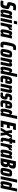

<svg xmlns="http://www.w3.org/2000/svg" viewBox="3894 -4696 791 8656"><g transform="rotate(90 4290.0 -367.5)"><path d="M142 8Q116 8 87 5.5Q58 3 30.5 -1Q3 -5 -18 -10L6 -126Q29 -125 49.5 -123.5Q70 -122 88.5 -121Q107 -120 120 -120Q138 -120 149.5 -121Q161 -122 170.5 -125Q180 -128 186 -134Q191 -139 195.5 -149.5Q200 -160 204 -174Q208 -188 211.5 -202.5Q215 -217 216.5 -229Q218 -241 218 -248Q218 -260 214 -266.5Q210 -273 200.5 -277.5Q191 -282 174 -286L101 -305Q79 -311 68.5 -331Q58 -351 58 -385Q58 -406 61.5 -431.5Q65 -457 72 -487Q86 -555 105 -596Q124 -637 151 -659Q178 -681 212.5 -688.5Q247 -696 291 -696Q323 -696 351.5 -693Q380 -690 401.5 -686.5Q423 -683 434 -679L409 -562Q401 -563 386.5 -564Q372 -565 353.5 -566.5Q335 -568 315 -568Q295 -568 281 -567Q267 -566 258 -563Q249 -560 243 -555Q237 -550 231 -538Q225 -526 220 -509.5Q215 -493 212 -476.5Q209 -460 209 -447Q209 -434 215.5 -427.5Q222 -421 238 -417L300 -401Q324 -394 339 -383.5Q354 -373 362 -355Q370 -337 370 -307Q370 -297 369 -283Q368 -269 365.5 -253Q363 -237 358 -218Q343 -141 323 -95.5Q303 -50 277.5 -28Q252 -6 218.5 1Q185 8 142 8Z M483 8Q452 8 432 -1Q412 -10 402.5 -31Q393 -52 393 -89Q393 -118 399.5 -159Q406 -200 416 -255Q432 -330 446 -380.5Q460 -431 477 -461.5Q494 -492 516.5 -505Q539 -518 571 -518Q599 -518 617 -511Q635 -504 645 -490.5Q655 -477 656 -456H665L681 -510H810L701 0H572L581 -58H572Q562 -33 547 -18.5Q532 -4 515.5 2Q499 8 483 8ZM554 -112Q564 -112 571.5 -114.5Q579 -117 585 -125Q591 -133 596 -148Q599 -159 604.5 -181.5Q610 -204 616.5 -232.5Q623 -261 629 -289Q635 -317 638.5 -339Q642 -361 642 -371Q642 -388 635.5 -393Q629 -398 615 -398Q603 -398 595.5 -394.5Q588 -391 581.5 -378.5Q575 -366 568 -336.5Q561 -307 550 -255Q539 -204 533.5 -176Q528 -148 528 -134Q528 -124 530.5 -119.5Q533 -115 539.5 -113.5Q546 -112 554 -112Z M896 -596 926 -743H1061L1030 -596ZM770 0 877 -510H1011L903 0Z M974 0 1082 -510H1211L1197 -428H1206Q1220 -464 1238 -483.5Q1256 -503 1278 -510.5Q1300 -518 1327 -518L1296 -375Q1270 -375 1248 -367Q1226 -359 1208 -340Q1190 -321 1176 -289.5Q1162 -258 1152 -211L1107 0Z M1374 8Q1343 8 1323 -1Q1303 -10 1293.5 -31Q1284 -52 1284 -89Q1284 -118 1290.5 -159Q1297 -200 1307 -255Q1323 -330 1337 -380.5Q1351 -431 1368 -461.5Q1385 -492 1407.5 -505Q1430 -518 1462 -518Q1490 -518 1508 -511Q1526 -504 1536 -490.5Q1546 -477 1547 -456H1556L1572 -510H1701L1592 0H1463L1472 -58H1463Q1453 -33 1438 -18.5Q1423 -4 1406.5 2Q1390 8 1374 8ZM1445 -112Q1455 -112 1462.5 -114.5Q1470 -117 1476 -125Q1482 -133 1487 -148Q1490 -159 1495.5 -181.5Q1501 -204 1507.5 -232.5Q1514 -261 1520 -289Q1526 -317 1529.5 -339Q1533 -361 1533 -371Q1533 -388 1526.5 -393Q1520 -398 1506 -398Q1494 -398 1486.5 -394.5Q1479 -391 1472.5 -378.5Q1466 -366 1459 -336.5Q1452 -307 1441 -255Q1430 -204 1424.5 -176Q1419 -148 1419 -134Q1419 -124 1421.5 -119.5Q1424 -115 1430.5 -113.5Q1437 -112 1445 -112Z M1992 8Q1936 8 1902.5 -5Q1869 -18 1854.5 -48Q1840 -78 1840 -128Q1840 -167 1848 -220Q1856 -273 1871 -344Q1888 -425 1903.5 -484Q1919 -543 1937 -583.5Q1955 -624 1979 -649Q2003 -674 2037.5 -685Q2072 -696 2121 -696Q2143 -696 2164 -694Q2185 -692 2201 -688.5Q2217 -685 2226 -680L2201 -562Q2189 -564 2176.5 -565Q2164 -566 2152.5 -567Q2141 -568 2131 -568Q2111 -568 2097.5 -564Q2084 -560 2073.5 -548.5Q2063 -537 2054.5 -512.5Q2046 -488 2036.5 -447Q2027 -406 2014 -344Q1999 -272 1990.5 -227Q1982 -182 1982 -162Q1982 -144 1987.5 -135Q1993 -126 2005.5 -123Q2018 -120 2036 -120Q2054 -120 2075 -122Q2096 -124 2110 -126L2086 -10Q2074 -5 2058 -1Q2042 3 2025 5.5Q2008 8 1992 8Z M2315 8Q2260 8 2228.5 -1.5Q2197 -11 2183 -33.5Q2169 -56 2169 -95Q2169 -124 2175 -163.5Q2181 -203 2192 -255Q2205 -317 2217.5 -362Q2230 -407 2244 -437.5Q2258 -468 2279.5 -485.5Q2301 -503 2333 -510.5Q2365 -518 2411 -518Q2466 -518 2498 -508.5Q2530 -499 2543.5 -476Q2557 -453 2557 -412Q2557 -384 2551.5 -345.5Q2546 -307 2535 -255Q2522 -193 2510 -148Q2498 -103 2483.5 -72.5Q2469 -42 2447.5 -24.5Q2426 -7 2394 0.5Q2362 8 2315 8ZM2332 -106Q2343 -106 2350.5 -108Q2358 -110 2363.5 -117.5Q2369 -125 2374 -141Q2379 -157 2385 -185Q2391 -213 2401 -255Q2411 -307 2417 -336.5Q2423 -366 2423 -380Q2423 -391 2419.5 -396Q2416 -401 2410 -402.5Q2404 -404 2394 -404Q2380 -404 2372 -400.5Q2364 -397 2358 -383Q2352 -369 2344.5 -338.5Q2337 -308 2326 -255Q2315 -203 2309 -174Q2303 -145 2303 -130Q2303 -119 2306.5 -114Q2310 -109 2316.5 -107.5Q2323 -106 2332 -106Z M2542 0 2650 -510H2779L2770 -451H2779Q2792 -479 2809 -493Q2826 -507 2845 -512.5Q2864 -518 2880 -518Q2912 -518 2930 -509.5Q2948 -501 2956.5 -484Q2965 -467 2965 -438Q2965 -420 2961.5 -396Q2958 -372 2951 -342L2878 0H2744L2803 -277Q2812 -319 2816 -342.5Q2820 -366 2821 -378Q2821 -387 2818 -391Q2815 -395 2809.5 -396.5Q2804 -398 2795 -398Q2782 -398 2774 -392.5Q2766 -387 2759.5 -372Q2753 -357 2746.5 -327.5Q2740 -298 2729 -249L2675 0Z M3057 8Q3026 8 3006 -1Q2986 -10 2976.5 -31Q2967 -52 2967 -89Q2967 -118 2973.5 -159Q2980 -200 2991 -255Q3006 -330 3020 -380.5Q3034 -431 3051 -461.5Q3068 -492 3091 -505Q3114 -518 3146 -518Q3173 -518 3191 -511Q3209 -504 3219 -490.5Q3229 -477 3230 -456H3239L3299 -743H3433L3275 0H3147L3155 -58H3147Q3137 -33 3121.5 -18.5Q3106 -4 3089.5 2Q3073 8 3057 8ZM3129 -112Q3139 -112 3146 -114.5Q3153 -117 3159 -125Q3165 -133 3170 -148Q3173 -159 3178.5 -181.5Q3184 -204 3190.5 -232.5Q3197 -261 3203 -289Q3209 -317 3212.5 -339Q3216 -361 3216 -371Q3216 -388 3209.5 -393Q3203 -398 3189 -398Q3177 -398 3169.5 -394.5Q3162 -391 3155.5 -378.5Q3149 -366 3142 -336.5Q3135 -307 3124 -255Q3113 -204 3107.5 -176Q3102 -148 3102 -134Q3102 -124 3105 -119.5Q3108 -115 3114 -113.5Q3120 -112 3129 -112Z M3518 8Q3460 8 3427.5 -4.5Q3395 -17 3381.5 -43Q3368 -69 3368 -107Q3368 -136 3374 -173Q3380 -210 3389 -254Q3404 -321 3418 -370.5Q3432 -420 3454 -453Q3476 -486 3513 -502Q3550 -518 3609 -518Q3661 -518 3691 -507Q3721 -496 3733 -474Q3745 -452 3745 -415Q3745 -396 3742 -371.5Q3739 -347 3733.5 -318Q3728 -289 3720 -254L3711 -214H3515Q3509 -188 3506 -169.5Q3503 -151 3503 -139Q3503 -124 3509 -117Q3515 -110 3529.5 -108Q3544 -106 3567 -106Q3579 -106 3598 -106.5Q3617 -107 3639.5 -108.5Q3662 -110 3680 -110L3658 -7Q3642 -3 3618.5 0.5Q3595 4 3569 6Q3543 8 3518 8ZM3534 -305H3606L3609 -319Q3614 -343 3616.5 -357.5Q3619 -372 3619 -381Q3619 -391 3616 -396Q3613 -401 3607 -402.5Q3601 -404 3591 -404Q3580 -404 3572 -401.5Q3564 -399 3558.5 -389Q3553 -379 3547.5 -359.5Q3542 -340 3534 -305Z M3727 0 3835 -510H3964L3955 -451H3964Q3977 -479 3994 -493Q4011 -507 4030 -512.5Q4049 -518 4065 -518Q4097 -518 4115 -509.5Q4133 -501 4141.5 -484Q4150 -467 4150 -438Q4150 -420 4146.5 -396Q4143 -372 4136 -342L4063 0H3929L3988 -277Q3997 -319 4001 -342.5Q4005 -366 4006 -378Q4006 -387 4003 -391Q4000 -395 3994.5 -396.5Q3989 -398 3980 -398Q3967 -398 3959 -392.5Q3951 -387 3944.5 -372Q3938 -357 3931.5 -327.5Q3925 -298 3914 -249L3860 0Z M4267 8Q4243 8 4216.5 5.5Q4190 3 4166 -0.5Q4142 -4 4125 -9L4147 -112Q4157 -111 4168.5 -109.5Q4180 -108 4192.5 -107Q4205 -106 4216.5 -105.5Q4228 -105 4238 -105Q4256 -105 4269.5 -107.5Q4283 -110 4292 -117.5Q4301 -125 4305 -139Q4308 -147 4310.5 -156.5Q4313 -166 4313 -178Q4313 -189 4306.5 -192.5Q4300 -196 4286 -200L4220 -216Q4199 -222 4188 -237.5Q4177 -253 4177 -288Q4177 -308 4181 -329.5Q4185 -351 4189 -369Q4199 -415 4214.5 -444.5Q4230 -474 4252 -490Q4274 -506 4302.5 -512Q4331 -518 4366 -518Q4387 -518 4410.5 -516Q4434 -514 4455.5 -510.5Q4477 -507 4491 -502L4469 -397Q4455 -400 4438.5 -401.5Q4422 -403 4407.5 -404Q4393 -405 4382 -405Q4366 -405 4354.5 -402Q4343 -399 4335.5 -392Q4328 -385 4324 -372Q4323 -365 4320.5 -356Q4318 -347 4318 -336Q4318 -327 4323 -324Q4328 -321 4340 -318L4393 -304Q4407 -301 4420 -295Q4433 -289 4441 -273Q4449 -257 4449 -223Q4449 -210 4446 -190Q4443 -170 4438 -149Q4428 -101 4413.5 -70.5Q4399 -40 4378.5 -23Q4358 -6 4330.5 1Q4303 8 4267 8Z M4628 8Q4570 8 4537.5 -4.5Q4505 -17 4491.5 -43Q4478 -69 4478 -107Q4478 -136 4484 -173Q4490 -210 4499 -254Q4514 -321 4528 -370.5Q4542 -420 4564 -453Q4586 -486 4623 -502Q4660 -518 4719 -518Q4771 -518 4801 -507Q4831 -496 4843 -474Q4855 -452 4855 -415Q4855 -396 4852 -371.5Q4849 -347 4843.5 -318Q4838 -289 4830 -254L4821 -214H4625Q4619 -188 4616 -169.5Q4613 -151 4613 -139Q4613 -124 4619 -117Q4625 -110 4639.5 -108Q4654 -106 4677 -106Q4689 -106 4708 -106.5Q4727 -107 4749.5 -108.5Q4772 -110 4790 -110L4768 -7Q4752 -3 4728.5 0.5Q4705 4 4679 6Q4653 8 4628 8ZM4644 -305H4716L4719 -319Q4724 -343 4726.5 -357.5Q4729 -372 4729 -381Q4729 -391 4726 -396Q4723 -401 4717 -402.5Q4711 -404 4701 -404Q4690 -404 4682 -401.5Q4674 -399 4668.5 -389Q4663 -379 4657.5 -359.5Q4652 -340 4644 -305Z M4948 8Q4917 8 4897 -1Q4877 -10 4867.5 -31Q4858 -52 4858 -89Q4858 -118 4864.5 -159Q4871 -200 4882 -255Q4897 -330 4911 -380.5Q4925 -431 4942 -461.5Q4959 -492 4982 -505Q5005 -518 5037 -518Q5064 -518 5082 -511Q5100 -504 5110 -490.5Q5120 -477 5121 -456H5130L5190 -743H5324L5166 0H5038L5046 -58H5038Q5028 -33 5012.5 -18.5Q4997 -4 4980.5 2Q4964 8 4948 8ZM5020 -112Q5030 -112 5037 -114.5Q5044 -117 5050 -125Q5056 -133 5061 -148Q5064 -159 5069.5 -181.5Q5075 -204 5081.5 -232.5Q5088 -261 5094 -289Q5100 -317 5103.5 -339Q5107 -361 5107 -371Q5107 -388 5100.5 -393Q5094 -398 5080 -398Q5068 -398 5060.5 -394.5Q5053 -391 5046.5 -378.5Q5040 -366 5033 -336.5Q5026 -307 5015 -255Q5004 -204 4998.5 -176Q4993 -148 4993 -134Q4993 -124 4996 -119.5Q4999 -115 5005 -113.5Q5011 -112 5020 -112Z M5391 0 5537 -688H5826L5798 -560H5653L5622 -412H5748L5721 -283H5594L5561 -128H5706L5679 0Z M5713 0 5862 -257 5823 -510H5959L5971 -358H5980L6055 -510H6192L6045 -259L6086 0H5951L5939 -163H5930L5849 0Z M6345 0Q6295 0 6261 -3Q6227 -6 6206.5 -16.5Q6186 -27 6177 -45.5Q6168 -64 6168 -94Q6168 -109 6170.5 -127Q6173 -145 6176.5 -166.5Q6180 -188 6186 -214L6224 -397H6174L6199 -510H6248L6279 -658H6414L6383 -510H6452L6428 -397H6358L6313 -182Q6311 -170 6309 -161Q6307 -152 6306 -144Q6305 -136 6305 -130Q6305 -116 6311 -109Q6317 -102 6330 -100.5Q6343 -99 6365 -99Z M6397 0 6505 -510H6634L6620 -428H6629Q6643 -464 6661 -483.5Q6679 -503 6701 -510.5Q6723 -518 6750 -518L6719 -375Q6693 -375 6671 -367Q6649 -359 6631 -340Q6613 -321 6599 -289.5Q6585 -258 6575 -211L6530 0Z M6797 8Q6766 8 6746 -1Q6726 -10 6716.5 -31Q6707 -52 6707 -89Q6707 -118 6713.5 -159Q6720 -200 6730 -255Q6746 -330 6760 -380.5Q6774 -431 6791 -461.5Q6808 -492 6830.5 -505Q6853 -518 6885 -518Q6913 -518 6931 -511Q6949 -504 6959 -490.5Q6969 -477 6970 -456H6979L6995 -510H7124L7015 0H6886L6895 -58H6886Q6876 -33 6861 -18.5Q6846 -4 6829.5 2Q6813 8 6797 8ZM6868 -112Q6878 -112 6885.5 -114.5Q6893 -117 6899 -125Q6905 -133 6910 -148Q6913 -159 6918.5 -181.5Q6924 -204 6930.5 -232.5Q6937 -261 6943 -289Q6949 -317 6952.5 -339Q6956 -361 6956 -371Q6956 -388 6949.5 -393Q6943 -398 6929 -398Q6917 -398 6909.5 -394.5Q6902 -391 6895.5 -378.5Q6889 -366 6882 -336.5Q6875 -307 6864 -255Q6853 -204 6847.5 -176Q6842 -148 6842 -134Q6842 -124 6844.5 -119.5Q6847 -115 6853.5 -113.5Q6860 -112 6868 -112Z M7088 0 7234 -688H7422Q7467 -688 7498.5 -675Q7530 -662 7546 -635Q7562 -608 7562 -567Q7562 -552 7560.5 -536Q7559 -520 7554 -502Q7538 -434 7511 -399Q7484 -364 7439 -353V-349Q7460 -343 7473.5 -331.5Q7487 -320 7493.5 -300.5Q7500 -281 7500 -249Q7500 -239 7499 -227.5Q7498 -216 7496 -202.5Q7494 -189 7491 -174Q7481 -131 7465.5 -98.5Q7450 -66 7427.5 -44.5Q7405 -23 7374.5 -11.5Q7344 0 7304 0ZM7256 -128H7289Q7310 -128 7321 -133Q7332 -138 7338.5 -155Q7345 -172 7352 -207Q7356 -225 7358 -237.5Q7360 -250 7360 -258Q7360 -276 7351 -281Q7342 -286 7323 -286H7289ZM7316 -410H7349Q7367 -410 7378 -414.5Q7389 -419 7396 -435Q7403 -451 7410 -482Q7414 -500 7416 -512.5Q7418 -525 7418 -535Q7418 -551 7409.5 -555.5Q7401 -560 7381 -560H7347Z M7677 8Q7622 8 7590.5 -1.5Q7559 -11 7545 -33.5Q7531 -56 7531 -95Q7531 -124 7537 -163.5Q7543 -203 7554 -255Q7567 -317 7579.5 -362Q7592 -407 7606 -437.5Q7620 -468 7641.5 -485.5Q7663 -503 7695 -510.5Q7727 -518 7773 -518Q7828 -518 7860 -508.5Q7892 -499 7905.5 -476Q7919 -453 7919 -412Q7919 -384 7913.5 -345.5Q7908 -307 7897 -255Q7884 -193 7872 -148Q7860 -103 7845.5 -72.5Q7831 -42 7809.5 -24.5Q7788 -7 7756 0.5Q7724 8 7677 8ZM7694 -106Q7705 -106 7712.5 -108Q7720 -110 7725.5 -117.5Q7731 -125 7736 -141Q7741 -157 7747 -185Q7753 -213 7763 -255Q7773 -307 7779 -336.5Q7785 -366 7785 -380Q7785 -391 7781.5 -396Q7778 -401 7772 -402.5Q7766 -404 7756 -404Q7742 -404 7734 -400.5Q7726 -397 7720 -383Q7714 -369 7706.5 -338.5Q7699 -308 7688 -255Q7677 -203 7671 -174Q7665 -145 7665 -130Q7665 -119 7668.5 -114Q7672 -109 7678.5 -107.5Q7685 -106 7694 -106Z M7904 0 8060 -743H8194L8037 0Z M8222 8Q8191 8 8171 -1Q8151 -10 8141.5 -31Q8132 -52 8132 -89Q8132 -118 8138.5 -159Q8145 -200 8156 -255Q8171 -330 8185 -380.5Q8199 -431 8216 -461.5Q8233 -492 8256 -505Q8279 -518 8311 -518Q8338 -518 8356 -511Q8374 -504 8384 -490.5Q8394 -477 8395 -456H8404L8464 -743H8598L8440 0H8312L8320 -58H8312Q8302 -33 8286.5 -18.5Q8271 -4 8254.5 2Q8238 8 8222 8ZM8294 -112Q8304 -112 8311 -114.5Q8318 -117 8324 -125Q8330 -133 8335 -148Q8338 -159 8343.5 -181.5Q8349 -204 8355.5 -232.5Q8362 -261 8368 -289Q8374 -317 8377.5 -339Q8381 -361 8381 -371Q8381 -388 8374.5 -393Q8368 -398 8354 -398Q8342 -398 8334.5 -394.5Q8327 -391 8320.5 -378.5Q8314 -366 8307 -336.5Q8300 -307 8289 -255Q8278 -204 8272.5 -176Q8267 -148 8267 -134Q8267 -124 8270 -119.5Q8273 -115 8279 -113.5Q8285 -112 8294 -112Z"/></g></svg>

Font: Saira Condensed ExtraBold
Style: Italic
Weight: 800
Width: 3
Italic angle: -12°
Designer: Hector Gatti with collaboration of the Omnibus-Type team
Foundry: Omnibus-Type
Version: Version 1.101